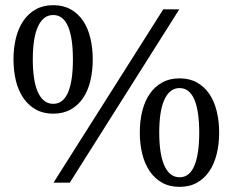

<svg xmlns="http://www.w3.org/2000/svg" viewBox="-20 -707 900 743"><path d="M262.2 -477.1Q262.2 -516.6 257.8 -548.3Q253.4 -580.1 244.4 -602.3Q235.4 -624.5 220.9 -636.7Q206.5 -648.9 186 -648.9Q165.5 -648.9 150.6 -636.7Q135.7 -624.5 126 -602.3Q116.2 -580.1 111.6 -548.3Q106.9 -516.6 106.9 -477.1Q106.9 -437.5 111.6 -405.8Q116.2 -374 126 -351.8Q135.7 -329.6 150.6 -317.4Q165.5 -305.2 186 -305.2Q206.5 -305.2 220.9 -317.4Q235.4 -329.6 244.4 -351.8Q253.4 -374 257.8 -405.8Q262.2 -437.5 262.2 -477.1ZM751 -193.8Q751 -233.4 746.6 -265.1Q742.2 -296.9 733.2 -319.3Q724.1 -341.8 709.7 -354Q695.3 -366.2 674.8 -366.2Q654.8 -366.2 639.9 -354Q625 -341.8 615.2 -319.3Q605.5 -296.9 600.8 -265.1Q596.2 -233.4 596.2 -193.8Q596.2 -154.3 600.8 -122.6Q605.5 -90.8 615.2 -68.1Q625 -45.4 639.9 -33.2Q654.8 -21 674.8 -21Q695.3 -21 709.7 -33.2Q724.1 -45.4 733.2 -68.1Q742.2 -90.8 746.6 -122.6Q751 -154.3 751 -193.8ZM338.9 -477.1Q338.9 -432.1 329.6 -393.8Q320.3 -355.5 301.3 -327.4Q282.2 -299.3 253.4 -283.2Q224.6 -267.1 186 -267.1Q147.5 -267.1 118.7 -283.2Q89.8 -299.3 70.6 -327.4Q51.3 -355.5 41.7 -393.8Q32.2 -432.1 32.2 -477.1Q32.2 -521.5 41.7 -560.1Q51.3 -598.6 70.6 -626.7Q89.8 -654.8 118.7 -670.9Q147.5 -687 186 -687Q224.6 -687 253.4 -670.9Q282.2 -654.8 301.3 -626.7Q320.3 -598.6 329.6 -560.1Q338.9 -521.5 338.9 -477.1ZM250 0H187L611.8 -670.9H673.8ZM828.1 -193.8Q828.1 -149.4 818.6 -111.1Q809.1 -72.8 790 -44.4Q771 -16.1 742.2 0Q713.4 16.1 674.8 16.1Q636.2 16.1 607.4 0Q578.6 -16.1 559.3 -44.4Q540 -72.8 530.5 -111.1Q521 -149.4 521 -193.8Q521 -238.3 530.5 -276.9Q540 -315.4 559.3 -343.5Q578.6 -371.6 607.4 -387.7Q636.2 -403.8 674.8 -403.8Q713.4 -403.8 742.2 -387.7Q771 -371.6 790 -343.5Q809.1 -315.4 818.6 -276.9Q828.1 -238.3 828.1 -193.8Z"/></svg>

Font: BabelStone Ogham Pictish
Style: Italic
Weight: 400
Italic angle: -30°
Designer: Andrew West
Foundry: BabelStone
Version: Version 1.02 March 14, 2022